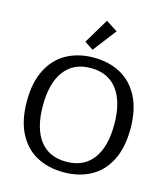

<svg xmlns="http://www.w3.org/2000/svg" viewBox="-136 -1050 1017 1167"><g transform="rotate(15 372.5 -466.0)"><path d="M464 -898 352 -752 297 -788 391 -945ZM47 -347Q47 -466 88.5 -547Q130 -628 203.5 -668Q277 -708 373 -708Q469 -708 542.5 -668Q616 -628 657.5 -547Q699 -466 699 -347Q699 -228 657.5 -147Q616 -66 542.5 -26.5Q469 13 373 13Q277 13 203.5 -26.5Q130 -66 88.5 -147Q47 -228 47 -347ZM597 -347Q597 -488 539 -565Q481 -642 372 -642Q263 -642 205.5 -565Q148 -488 148 -347Q148 -205 205.5 -129Q263 -53 372 -53Q481 -53 539 -129Q597 -205 597 -347Z"/></g></svg>

Font: Maitree Medium
Style: Regular
Weight: 500
Designer: CadsonDemak Team
Foundry: CadsonDemak
Version: Version 1.010